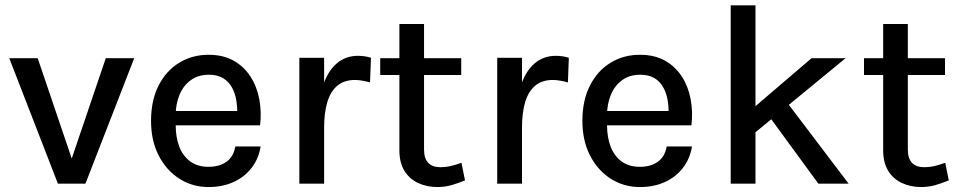

<svg xmlns="http://www.w3.org/2000/svg" viewBox="-20 -704 3683 736"><path d="M15.5 -481H124.5L260 -81.5H250L385.5 -481H494.5L307.5 0H202Z M779.5 13Q717.5 13 667.5 -19Q617.5 -51 588.2 -108Q559 -165 559 -240.5Q559 -319.5 588 -376.2Q617 -433 667 -463.5Q717 -494 779.5 -494Q835.5 -494 875.5 -471.5Q915.5 -449 940.2 -410.5Q965 -372 974 -323.5Q983 -275 977 -223.5H635V-278.5H912L889 -263.5Q890.5 -290 886.2 -317.2Q882 -344.5 870 -367.2Q858 -390 836.2 -403.8Q814.5 -417.5 781 -417.5Q739.5 -417.5 711 -396.5Q682.5 -375.5 668 -340.2Q653.5 -305 653.5 -263V-224.5Q653.5 -178 667.2 -142Q681 -106 709.2 -85.2Q737.5 -64.5 779.5 -64.5Q821 -64.5 848.2 -84Q875.5 -103.5 882 -142.5H979Q971.5 -95.5 944.5 -60.5Q917.5 -25.5 875.2 -6.2Q833 13 779.5 13Z M1127.5 0V-482.5H1222.5V0ZM1196.5 -215Q1196.5 -308 1215.8 -369Q1235 -430 1269.8 -460Q1304.5 -490 1351.5 -490Q1365.5 -490 1377.8 -488.2Q1390 -486.5 1402 -482.5L1398.5 -388Q1385 -392 1369 -394.8Q1353 -397.5 1340.5 -397.5Q1299.5 -397.5 1273.2 -375.5Q1247 -353.5 1234.8 -312.8Q1222.5 -272 1222.5 -215Z M1656.5 13Q1616 13 1582.8 -2.5Q1549.5 -18 1530.2 -49.2Q1511 -80.5 1511 -128V-612H1605.5V-131Q1605.5 -63 1669 -63Q1688 -63 1706.5 -67.2Q1725 -71.5 1749 -80L1762.5 -12.5Q1736 -1.5 1710.2 5.8Q1684.5 13 1656.5 13ZM1437.5 -416.5V-481H1748V-416.5Z M1886 0V-482.5H1981V0ZM1955 -215Q1955 -308 1974.2 -369Q1993.5 -430 2028.2 -460Q2063 -490 2110 -490Q2124 -490 2136.2 -488.2Q2148.5 -486.5 2160.5 -482.5L2157 -388Q2143.5 -392 2127.5 -394.8Q2111.5 -397.5 2099 -397.5Q2058 -397.5 2031.8 -375.5Q2005.5 -353.5 1993.2 -312.8Q1981 -272 1981 -215Z M2433 13Q2371 13 2321 -19Q2271 -51 2241.8 -108Q2212.5 -165 2212.5 -240.5Q2212.5 -319.5 2241.5 -376.2Q2270.5 -433 2320.5 -463.5Q2370.5 -494 2433 -494Q2489 -494 2529 -471.5Q2569 -449 2593.8 -410.5Q2618.5 -372 2627.5 -323.5Q2636.5 -275 2630.5 -223.5H2288.5V-278.5H2565.5L2542.5 -263.5Q2544 -290 2539.8 -317.2Q2535.5 -344.5 2523.5 -367.2Q2511.5 -390 2489.8 -403.8Q2468 -417.5 2434.5 -417.5Q2393 -417.5 2364.5 -396.5Q2336 -375.5 2321.5 -340.2Q2307 -305 2307 -263V-224.5Q2307 -178 2320.8 -142Q2334.5 -106 2362.8 -85.2Q2391 -64.5 2433 -64.5Q2474.5 -64.5 2501.8 -84Q2529 -103.5 2535.5 -142.5H2632.5Q2625 -95.5 2598 -60.5Q2571 -25.5 2528.8 -6.2Q2486.5 13 2433 13Z M2781 0V-683.5H2876V0ZM2862.5 -285.5 3091 -481H3221.5L2862.5 -186ZM3117 0 2894 -305 2987 -324.5 3233 0Z M3511 13Q3470.5 13 3437.2 -2.5Q3404 -18 3384.8 -49.2Q3365.5 -80.5 3365.5 -128V-612H3460V-131Q3460 -63 3523.5 -63Q3542.5 -63 3561 -67.2Q3579.5 -71.5 3603.5 -80L3617 -12.5Q3590.5 -1.5 3564.8 5.8Q3539 13 3511 13ZM3292 -416.5V-481H3602.5V-416.5Z"/></svg>

Font: Karla Medium
Style: Regular
Weight: 500
Designer: Jonathan Pinhorn
Version: Version 2.001